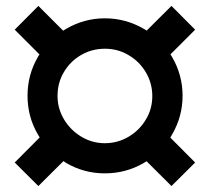

<svg xmlns="http://www.w3.org/2000/svg" viewBox="-20 -685 710 650"><path d="M335 -98.1Q264.2 -98.1 204.1 -133.3L194.8 -139.6L109.9 -55.2L29.8 -134.8L114.3 -219.7Q113.3 -221.7 111.3 -224.9Q109.4 -228 108.4 -229.5Q73.2 -289.6 73.2 -360.8Q73.2 -432.1 108.4 -492.2Q110.4 -496.6 113.8 -500.5L29.8 -584.5L109.9 -665L193.8 -581.1Q197.3 -583.5 204.1 -587.4Q265.1 -623 335 -623Q405.3 -623 466.8 -587.4Q473.6 -583.5 476.6 -581.5L560.5 -665L640.6 -584.5L557.1 -501Q561 -495.1 562.5 -492.2Q598.1 -431.2 598.1 -360.8Q598.1 -290.5 562.5 -229.5L556.6 -219.2L640.6 -134.8L560.5 -55.2L476.1 -139.2Q474.1 -138.2 466.8 -133.3Q406.2 -98.1 335 -98.1ZM474.1 -280.8Q495.6 -316.4 495.6 -359.9Q495.6 -402.8 473.9 -439.9Q452.1 -477.1 415 -498.5Q379.4 -520 335 -520Q291.5 -520 254.6 -498.8Q217.8 -477.5 196.3 -440.9Q174.8 -405.3 174.8 -359.9Q174.8 -317.9 196.5 -281.2Q218.3 -244.6 255.4 -222.2Q292 -200.2 335 -200.2Q377.9 -200.2 415 -221.9Q452.1 -243.7 474.1 -280.8Z"/></svg>

Font: Vela Sans Bd
Style: Bold
Weight: 700
Designer: Principal design: Mikhail Sharanda - project Manrope.
Design modification: Ravid Balaliev
Foundry: Mikhail Sharanda
Version: Version 1.001